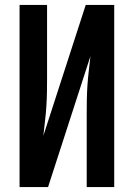

<svg xmlns="http://www.w3.org/2000/svg" viewBox="-20 -755 540 775"><path d="M59 0V-735H170V-441Q170 -412 169.5 -382.5Q169 -353 167 -323.5Q165 -294 161.5 -265Q158 -236 155 -207L326 -735H441V0H330V-294Q330 -323 330.5 -352.5Q331 -382 333 -411.5Q335 -441 338.5 -470Q342 -499 345 -528L174 0Z"/></svg>

Font: Moesevka
Style: Bold
Weight: 700
Monospace: yes
Designer: Belleve Invis
Foundry: Belleve Invis
Version: Version 32.5.0; ttfautohint (v1.8.4)